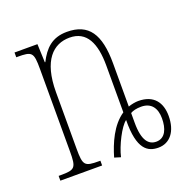

<svg xmlns="http://www.w3.org/2000/svg" viewBox="-104 -644 751 756"><g transform="rotate(-20 272.0 -266.0)"><path d="M258 -13 284 -5C294 -50 329 -119 353 -136C351 -12 392 10 436 10C484 10 516 -29 516 -94C516 -149 489 -190 423 -190C412 -190 394 -187 381 -182V-363C381 -486 343 -542 252 -542C189 -542 157 -508 132 -459H130L127 -536H31V-516H36C97 -516 103 -511 103 -441V-96C103 -26 97 -20 36 -20H28V0H203V-20H197C137 -20 131 -26 131 -96V-333C131 -467 186 -517 254 -517C326 -517 353 -457 353 -364V-168C302 -134 274 -68 258 -13ZM436 -15C405 -15 381 -38 381 -114V-155C391 -161 406 -165 426 -165C469 -165 488 -136 488 -94C488 -52 474 -15 436 -15Z"/></g></svg>

Font: Noto Serif ExtraCondensed Thin
Style: Regular
Weight: 100
Width: 2
Designer: Monotype Design Team
Foundry: Monotype Imaging Inc.
Version: Version 2.013